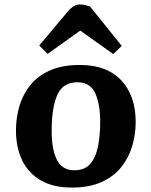

<svg xmlns="http://www.w3.org/2000/svg" viewBox="-20 -831 682 866"><path d="M304 15Q220 15 164 -17.5Q108 -50 80 -108Q52 -166 52 -243Q52 -301 68 -354Q84 -407 118 -448.5Q152 -490 207 -514Q262 -538 340 -538Q462 -538 527 -468.5Q592 -399 592 -281Q592 -224 576 -171Q560 -118 526 -76Q492 -34 437 -9.5Q382 15 304 15ZM315 -63Q364 -63 389 -94Q414 -125 423 -175Q432 -225 432 -280Q432 -363 409 -411.5Q386 -460 329 -460Q264 -460 238.5 -403Q213 -346 213 -240Q213 -156 237 -109.5Q261 -63 315 -63ZM529 -624 491 -587 342 -693 195 -588 157 -626 284 -777Q312 -811 340 -811Q352 -811 363 -808.5Q374 -806 386 -802Z"/></svg>

Font: Literata 7pt
Style: Bold Italic
Weight: 700
Italic angle: -2°
Designer: Latin by Veronika Burian and Jose Scaglione. Greek by Irene Vlachou. Cyrillic by Vera Evstafieva
Foundry: TypeTogether
Version: Version 3.002